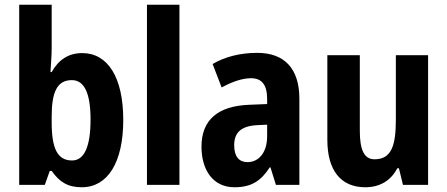

<svg xmlns="http://www.w3.org/2000/svg" viewBox="-20 -780 1887 810"><path d="M198 -574V-760H61V0H169L190 -59H198C231 -12 266 10 325 10C434 10 500 -94 500 -274C500 -455 434 -556 327 -556C269 -556 227 -528 198 -476H193C195 -513 198 -547 198 -574ZM283 -442C336 -442 362 -386 362 -276C362 -160 335 -103 284 -103C222 -103 198 -154 198 -264V-288C198 -388 219 -442 283 -442Z M737 0V-760H600V0Z M1065 -557C992 -557 928 -540 877 -510L915 -411C961 -436 1003 -450 1039 -450C1084 -450 1107 -423 1107 -362V-341L1032 -338C900 -333 830 -275 830 -161C830 -65 877 10 969 10C1041 10 1081 -17 1118 -74H1121L1144 0H1243V-363C1243 -491 1180 -557 1065 -557ZM1064 -252 1107 -254V-205C1107 -137 1072 -96 1024 -96C989 -96 968 -119 968 -167C968 -220 996 -248 1064 -252Z M1786 -547H1650V-275C1650 -167 1632 -108 1560 -108C1516 -108 1498 -148 1498 -228V-547H1361V-190C1361 -61 1418 10 1521 10C1580 10 1628 -16 1656 -70H1663L1680 0H1786Z"/></svg>

Font: Noto Sans Thai Looped Condensed
Style: Bold
Weight: 700
Width: 3
Designer: Sasikarn Vongin, Ben Mitchell
Foundry: The Fontpad Ltd
Version: Version 1.001